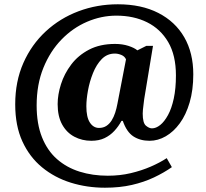

<svg xmlns="http://www.w3.org/2000/svg" viewBox="-20 -734 961 896"><path d="M470 142Q386 142 310.5 118.5Q235 95 176.5 47Q118 -1 84.5 -74Q51 -147 51 -247Q51 -354 89 -440Q127 -526 193.5 -587.5Q260 -649 346.5 -681.5Q433 -714 530 -714Q640 -714 719 -673.5Q798 -633 840 -560Q882 -487 882 -387Q882 -314 865 -256Q848 -198 819 -158.5Q790 -119 753.5 -98Q717 -77 678 -77Q634 -77 602.5 -97.5Q571 -118 553 -170H547Q533 -144 513.5 -123Q494 -102 468 -89.5Q442 -77 406 -77Q363 -77 327 -96Q291 -115 270 -153Q249 -191 249 -248Q249 -292 264.5 -341Q280 -390 312.5 -433Q345 -476 396 -502.5Q447 -529 517 -529Q551 -529 579 -520Q607 -511 621 -499L663 -520H694L653 -272Q652 -261 650 -247.5Q648 -234 647 -222Q646 -210 646 -204Q646 -160 661 -147.5Q676 -135 689 -135Q708 -135 727.5 -150.5Q747 -166 764 -197Q781 -228 791 -274.5Q801 -321 801 -382Q801 -476 765 -537.5Q729 -599 666.5 -630Q604 -661 523 -661Q453 -661 386.5 -632.5Q320 -604 267 -549.5Q214 -495 182.5 -417.5Q151 -340 151 -242Q151 -156 176 -93.5Q201 -31 246 8.5Q291 48 351.5 67Q412 86 483 86Q540 86 590.5 74Q641 62 683.5 43.5Q726 25 758 4L782 46Q745 72 698.5 94Q652 116 595.5 129Q539 142 470 142ZM442 -137Q462 -137 476.5 -146.5Q491 -156 501 -172Q511 -188 517.5 -208Q524 -228 528 -250L568 -457Q562 -471 546.5 -477.5Q531 -484 516 -484Q480 -484 455 -458.5Q430 -433 414 -393Q398 -353 390.5 -311.5Q383 -270 383 -238Q383 -187 399.5 -162Q416 -137 442 -137Z"/></svg>

Font: Noto Serif Tibetan ExtraBold
Style: Regular
Weight: 800
Version: Version 2.103